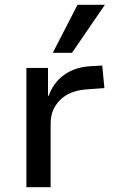

<svg xmlns="http://www.w3.org/2000/svg" viewBox="-20 -780 480 800"><path d="M90 0V-497H180V-381H183Q202 -435 246.5 -467.5Q291 -500 355 -504L406 -507L415 -413L335 -407Q267 -401 229 -362Q191 -323 191 -267V0ZM200 -560 303 -760H417L280 -560Z"/></svg>

Font: Nunito Sans 7pt Medium
Style: Regular
Weight: 500
Designer: Vernon Adams
Foundry: Vernon Adams
Version: Version 3.101;gftools[0.9.27]